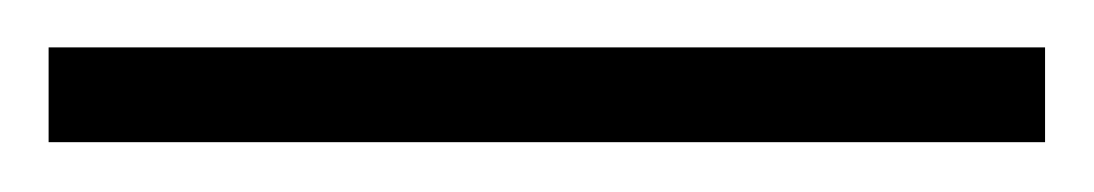

<svg xmlns="http://www.w3.org/2000/svg" viewBox="-20 76 450 79"><path d="M0 95.5H410V134.5H0Z"/></svg>

Font: Newsreader 60pt Medium
Style: Regular
Weight: 500
Designer: Hugues Gentile
Foundry: Production Type
Version: Version 1.003